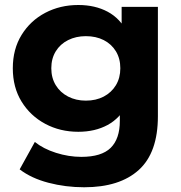

<svg xmlns="http://www.w3.org/2000/svg" viewBox="-20 -566 740 787"><path d="M325 201.6Q248.8 201.6 178.4 183.1Q108 164.6 60.6 128.2L122.8 15.8Q157.2 43.8 209.4 60.4Q261.6 77 313.4 77Q396.1 77 433.7 40Q471.2 2.9 471.2 -70.2V-150.5L481.2 -286.2L478.6 -422.4V-537.9H627.2V-89.7Q627.2 59.7 548.9 130.6Q470.5 201.6 325 201.6ZM300.9 -25.8Q226.5 -25.8 165.6 -58.3Q104.7 -90.8 68.6 -149.2Q32.5 -207.6 32.5 -286.2Q32.5 -364.7 68.6 -423.1Q104.7 -481.5 165.6 -513.5Q226.5 -545.5 300.9 -545.5Q369.5 -545.5 421 -518.1Q472.5 -490.7 501.8 -433.1Q531 -375.6 531 -286.2Q531 -196.8 501.8 -139.2Q472.5 -81.6 421 -53.7Q369.5 -25.8 300.9 -25.8ZM331.9 -153.5Q373.4 -153.5 405.3 -170.2Q437.1 -187 455.2 -216.9Q473.2 -246.9 473.2 -286.2Q473.2 -325.8 455.2 -355.6Q437.1 -385.3 405.3 -401.6Q373.4 -417.8 331.9 -417.8Q291.5 -417.8 259.1 -401.6Q226.7 -385.3 208.5 -355.6Q190.3 -325.8 190.3 -286.2Q190.3 -246.9 208.5 -216.9Q226.7 -187 259.1 -170.2Q291.5 -153.5 331.9 -153.5Z"/></svg>

Font: Montserrat Thin
Style: Regular
Weight: 100
Designer: Julieta Ulanovsky
Foundry: Julieta Ulanovsky
Version: Version 9.000